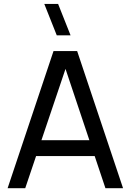

<svg xmlns="http://www.w3.org/2000/svg" viewBox="-20 -988 686 1008"><path d="M278 -802.5 212.5 -967.5H285L350.5 -802.5ZM626 0H533.5L310 -668H338L112.5 0H20L261 -720H385ZM510 -168.5H136V-252H510Z"/></svg>

Font: Manrope ExtraLight Medium
Style: Regular
Weight: 500
Version: Version 4.504